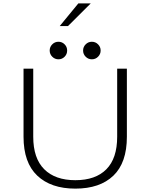

<svg xmlns="http://www.w3.org/2000/svg" viewBox="-20 -1107 890 1138"><path d="M334 -952.5 444.5 -1087H518L383 -952.5ZM363 -770.8Q348 -755.5 326.5 -755.5Q305 -755.5 289.8 -770.8Q274.5 -786 274.5 -807.5Q274.5 -829 289.8 -844.2Q305 -859.5 326.5 -859.5Q348 -859.5 363 -844.2Q378 -829 378 -807.5Q378 -786 363 -770.8ZM561.2 -770.8Q546 -755.5 524.5 -755.5Q503 -755.5 487.8 -770.8Q472.5 -786 472.5 -807.5Q472.5 -829 487.8 -844.2Q503 -859.5 524.5 -859.5Q546 -859.5 561.2 -844.2Q576.5 -829 576.5 -807.5Q576.5 -786 561.2 -770.8ZM426.5 11Q282 11 200.8 -66Q119.5 -143 119.5 -296.5V-700H177V-296.5Q177 -169 242 -104Q307 -39 426.5 -39Q546.5 -39 610.5 -103.8Q674.5 -168.5 674.5 -296.5V-700H732V-296.5Q732 -142.5 652 -65.8Q572 11 426.5 11Z"/></svg>

Font: League Mono Wide UltraLight
Style: Regular
Weight: 200
Width: 8
Designer: Tyler Finck
Foundry: The League of Moveable Type / Tyler Finck
Version: Version 2.210